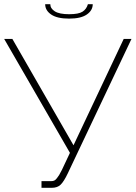

<svg xmlns="http://www.w3.org/2000/svg" viewBox="-20 -896 648 917"><path d="M310.1 -807.1Q252.9 -807.1 224.4 -826.7Q195.8 -846.2 195.8 -876H220.2Q220.2 -855.5 241.9 -841.8Q263.7 -828.1 310.1 -828.1Q355.5 -828.1 374.3 -840.3Q393.1 -852.5 399.9 -876H422.9Q422.9 -846.2 394.5 -826.7Q366.2 -807.1 310.1 -807.1ZM178.2 1V-30.8H223.1Q232.4 -30.8 238.8 -33.4Q245.1 -36.1 252 -45.2Q258.8 -54.2 262.7 -60.5Q266.6 -66.9 275.9 -85L314 -166L0 -710H39.1L331.1 -202.1L570.8 -710H607.9L303.2 -66.9Q285.2 -29.3 269.8 -14.2Q254.4 1 227.1 1Z"/></svg>

Font: Rawline ExtraLight
Style: Regular
Weight: 275
Designer: Matt McInerney, Pablo Impallari, Rodrigo Fuenzalida
Foundry: Matt McInerney, Pablo Impallari, Rodrigo Fuenzalida
Version: Version 4.020;PS 004.020;hotconv 1.0.88;makeotf.lib2.5.64775